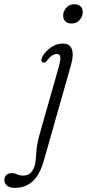

<svg xmlns="http://www.w3.org/2000/svg" viewBox="-164 -643 410 906"><path d="M173.5 -532Q155.5 -532 144.8 -542Q134 -552 134 -569.5Q134 -588.5 148.2 -605.8Q162.5 -623 187 -623Q205 -623 215.8 -613Q226.5 -603 226.5 -585.5Q226.5 -566.5 212.2 -549.2Q198 -532 173.5 -532ZM171.5 -338 43 114.5Q23.5 182.5 -10.5 213Q-44.5 243.5 -93.5 243.5Q-119 243.5 -131.2 232.8Q-143.5 222 -143.5 207Q-143.5 192.5 -134.8 183.2Q-126 174 -109 174Q-94 174 -82.5 179.8Q-71 185.5 -54 185.5Q-36 185.5 -23 175.8Q-10 166 -1.5 142.5Q5.5 119 7.2 78.8Q9 38.5 24 -13L112.5 -324.5Q121.5 -356.5 120.8 -372.5Q120 -388.5 104.5 -388.5Q94 -388.5 82.2 -381.2Q70.5 -374 58 -356.5Q48.5 -344.5 38 -348.5Q32.5 -350 31.8 -358.5Q31 -367 37.5 -378.5Q51 -401.5 76.5 -419.5Q102 -437.5 132 -437.5Q165.5 -437.5 175 -411.5Q184.5 -385.5 171.5 -338Z"/></svg>

Font: Fraunces 144pt S100 Light
Style: Italic
Weight: 300
Italic angle: -16°
Version: Version 1.000; ttfautohint (v1.8.3)